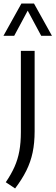

<svg xmlns="http://www.w3.org/2000/svg" viewBox="-48 -829 313 1081"><path d="M37 232 -15.5 197Q15 152.5 33.8 110.2Q52.5 68 61 21Q69.5 -26 69.5 -85V-542.5H147V-90Q147 -24.5 135.8 29.2Q124.5 83 100.2 131.8Q76 180.5 37 232ZM-28.5 -627.5 72.5 -809H143.5L244.5 -627.5H184L108 -769L32 -627.5Z"/></svg>

Font: Encode Sans SemiCondensed SemiCondensed
Style: Regular
Weight: 400
Width: 4
Designer: Multiple Designers
Foundry: Impallari Type
Version: Version 3.000; ttfautohint (v1.8.3) -l 8 -r 50 -G 200 -x 14 